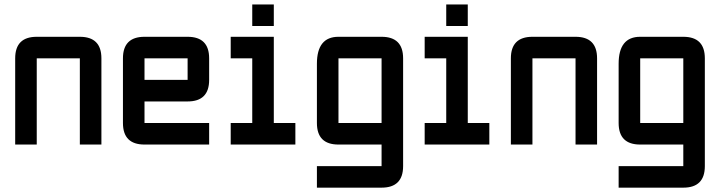

<svg xmlns="http://www.w3.org/2000/svg" viewBox="-20 -655 3263 870"><path d="M341.8 -390.6H146.5V0H48.8V-390.6Q48.8 -488.3 146.5 -488.3H341.8Q439.5 -488.3 439.5 -390.6V0H341.8Z M634.8 -488.3H830.1Q927.7 -488.3 927.7 -390.6V-293Q927.7 -195.3 830.1 -195.3H634.8V-97.7H927.7V0H634.8Q537.1 0 537.1 -97.7V-390.6Q537.1 -488.3 634.8 -488.3ZM830.1 -390.6H634.8V-293H830.1Z M1123 -537.1V-634.8H1220.7V-537.1ZM1025.4 0V-97.7H1123V-390.6H1025.4V-488.3H1220.7V-97.7H1318.4V0Z M1709 195.3H1416V97.7H1709V0H1513.7Q1416 0 1416 -97.7V-366.2Q1416 -488.3 1513.7 -488.3H1709Q1806.6 -488.3 1806.6 -390.6V97.7Q1806.6 195.3 1709 195.3ZM1513.7 -97.7H1709V-390.6H1513.7Z M2002 -537.1V-634.8H2099.6V-537.1ZM1904.3 0V-97.7H2002V-390.6H1904.3V-488.3H2099.6V-97.7H2197.3V0Z M2587.9 -390.6H2392.6V0H2294.9V-390.6Q2294.9 -488.3 2392.6 -488.3H2587.9Q2685.5 -488.3 2685.5 -390.6V0H2587.9Z M3076.2 195.3H2783.2V97.7H3076.2V0H2880.9Q2783.2 0 2783.2 -97.7V-366.2Q2783.2 -488.3 2880.9 -488.3H3076.2Q3173.8 -488.3 3173.8 -390.6V97.7Q3173.8 195.3 3076.2 195.3ZM2880.9 -97.7H3076.2V-390.6H2880.9Z"/></svg>

Font: BabelStone Runic
Style: Regular
Weight: 400
Designer: Andrew West
Foundry: BabelStone
Version: Version 7.004 November 9, 2023